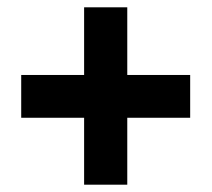

<svg xmlns="http://www.w3.org/2000/svg" viewBox="-20 -682 579 525"><path d="M210 -360H38V-477H210V-662H328V-477H500V-360H328V-177H210Z"/></svg>

Font: Noto Sans Telugu UI SemiCondensed ExtraBold
Style: Regular
Weight: 800
Width: 4
Designer: Jelle Bosma - Monotype Design Team
Foundry: Monotype Imaging Inc.
Version: Version 2.005; ttfautohint (v1.8.4.7-5d5b)